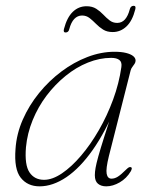

<svg xmlns="http://www.w3.org/2000/svg" viewBox="-20 -635 533 662"><path d="M355.5 -97Q344.5 -52.5 347.8 -35.8Q351 -19 364.5 -19Q375.5 -19 386.5 -26Q397.5 -33 414 -49.5Q420 -55.5 424 -57.8Q428 -60 431.5 -58.5Q435 -57 434.2 -53Q433.5 -49 431 -44.5Q416.5 -20 392.8 -6.2Q369 7.5 346.5 7.5Q328.5 7.5 317.8 -1.5Q307 -10.5 307 -31Q307 -42 309.5 -56.2Q312 -70.5 319 -95.8Q326 -121 339.5 -163.5Q353 -206 374.5 -272.5L381 -270.5Q343.5 -180.5 299.8 -118.2Q256 -56 209 -24.2Q162 7.5 116.5 7.5Q75 7.5 51.5 -22.2Q28 -52 33.5 -121.5Q37 -173.5 58.5 -222.5Q80 -271.5 114.5 -314Q149 -356.5 191.8 -388.5Q234.5 -420.5 281.5 -438.5Q328.5 -456.5 375 -456.5Q398.5 -456.5 414.5 -452.5Q430.5 -448.5 439 -441.8Q447.5 -435 447.5 -426Q447.5 -420.5 444 -415Q440.5 -409.5 436.2 -404Q432 -398.5 430.5 -392.5ZM69.5 -127Q64.5 -66 81.8 -40.5Q99 -15 132 -15Q160.5 -15 193.5 -37.2Q226.5 -59.5 259.5 -98.2Q292.5 -137 321 -186.5Q349.5 -236 370 -291.8Q390.5 -347.5 398.5 -404Q401 -421 391.5 -428.2Q382 -435.5 363.5 -435.5Q323.5 -435.5 283 -419.2Q242.5 -403 206 -373.2Q169.5 -343.5 140.2 -304.8Q111 -266 92.5 -220.5Q74 -175 69.5 -127ZM368.5 -524.5Q349 -524.5 335.5 -533Q322 -541.5 311 -552.8Q300 -564 288.8 -572.8Q277.5 -581.5 263 -581.5Q247.5 -581.5 236.2 -569.8Q225 -558 219 -535Q216.5 -523 206 -523Q197.5 -523 200.5 -535Q211 -575 231 -594.2Q251 -613.5 278.5 -613.5Q298 -613.5 311.8 -604.8Q325.5 -596 336 -584.8Q346.5 -573.5 357.8 -564.8Q369 -556 384 -556Q400 -556 410.8 -568Q421.5 -580 427.5 -603Q430.5 -615 441 -615Q449.5 -615 446.5 -603Q436.5 -563 416 -543.8Q395.5 -524.5 368.5 -524.5Z"/></svg>

Font: Fraunces Thin
Style: Italic
Weight: 250
Italic angle: -16°
Version: Version 1.000;[b76b70a41]